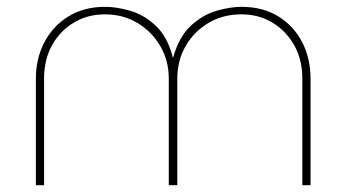

<svg xmlns="http://www.w3.org/2000/svg" viewBox="-20 -542 1014 562"><path d="M85 0V-312Q85 -370 109.5 -417.5Q134 -465 179.5 -493.5Q225 -522 288 -522Q321 -522 361 -510.5Q401 -499 435.5 -467Q470 -435 486 -374H487Q504 -435 539 -467Q574 -499 614 -510.5Q654 -522 687 -522Q750 -522 795.5 -493.5Q841 -465 865 -417.5Q889 -370 889 -312V0H865V-312Q865 -367 841.5 -409Q818 -451 778 -475.5Q738 -500 686 -500Q633 -500 590.5 -475Q548 -450 523.5 -407.5Q499 -365 499 -312V0H474V-312Q474 -365 449 -407.5Q424 -450 382 -475Q340 -500 287 -500Q236 -500 195.5 -475.5Q155 -451 132 -409Q109 -367 109 -312V0Z"/></svg>

Font: MuseoModerno Thin
Style: Regular
Weight: 100
Designer: Pablo Cosgaya, Héctor Gatti, Marcela Romero, and the Authors of The MuseoModerno Project.
Foundry: Omnibus-Type Team
Version: Version 1.003